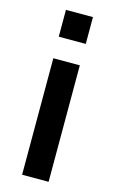

<svg xmlns="http://www.w3.org/2000/svg" viewBox="-115 -784 497 831"><g transform="rotate(15 133.0 -369.0)"><path d="M74.2 -522H192.9V0H74.2ZM72.8 -618.2V-738.3H193.8V-618.2Z"/></g></svg>

Font: Monda SemiBold
Style: Regular
Weight: 600
Designer: Vernon Adams
Foundry: Vernon Adams
Version: Version 2.200